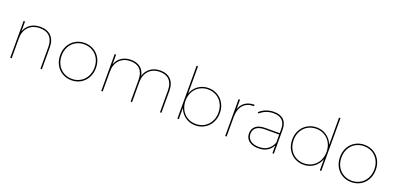

<svg xmlns="http://www.w3.org/2000/svg" viewBox="4 -1635 5197 2532"><g transform="rotate(20 2602.5 -369.5)"><path d="M352 -520Q449 -520 504 -464.5Q559 -409 559 -305V0H539V-305Q539 -400 490.5 -450.5Q442 -501 353 -501Q252 -501 193.5 -440.5Q135 -380 135 -281V0H115V-517H135V-370L133 -373Q156 -442 212.5 -481Q269 -520 352 -520Z M973 3Q902 3 844.5 -30.5Q787 -64 754.5 -124Q722 -184 722 -259Q722 -334 754.5 -393.5Q787 -453 844.5 -486.5Q902 -520 973 -520Q1044 -520 1101.5 -486.5Q1159 -453 1191.5 -393.5Q1224 -334 1224 -259Q1224 -184 1191.5 -124Q1159 -64 1101.5 -30.5Q1044 3 973 3ZM973 -16Q1038 -16 1091 -47Q1144 -78 1174 -133.5Q1204 -189 1204 -259Q1204 -329 1174 -384.5Q1144 -440 1091 -470.5Q1038 -501 973 -501Q908 -501 855 -470.5Q802 -440 772 -384.5Q742 -329 742 -259Q742 -189 772 -133.5Q802 -78 855 -47Q908 -16 973 -16Z M2036 -520Q2130 -520 2183.5 -464.5Q2237 -409 2237 -305V0H2217V-305Q2217 -400 2170 -450.5Q2123 -501 2037 -501Q1939 -501 1882 -440.5Q1825 -380 1825 -281V0H1805V-305Q1805 -400 1758 -450.5Q1711 -501 1625 -501Q1527 -501 1470 -440.5Q1413 -380 1413 -281V0H1393V-517H1413V-371L1411 -374Q1433 -442 1488.5 -481Q1544 -520 1624 -520Q1705 -520 1756.5 -479Q1808 -438 1821 -359L1818 -360Q1837 -433 1894.5 -476.5Q1952 -520 2036 -520Z M2712 3Q2642 3 2585.5 -30.5Q2529 -64 2496.5 -124Q2464 -184 2464 -259Q2464 -334 2496.5 -393.5Q2529 -453 2585.5 -486.5Q2642 -520 2712 -520Q2782 -520 2839.5 -486.5Q2897 -453 2930 -393.5Q2963 -334 2963 -259Q2963 -184 2930 -124Q2897 -64 2839.5 -30.5Q2782 3 2712 3ZM2461 -742H2481V-330L2471 -260L2481 -190V0H2461ZM2712 -16Q2777 -16 2830 -47Q2883 -78 2913 -133.5Q2943 -189 2943 -259Q2943 -329 2913 -384.5Q2883 -440 2830 -470.5Q2777 -501 2712 -501Q2647 -501 2594 -470.5Q2541 -440 2511 -384.5Q2481 -329 2481 -259Q2481 -189 2511 -133.5Q2541 -78 2594 -47Q2647 -16 2712 -16Z M3132 -517H3152V-374L3150 -377Q3171 -446 3223.5 -483Q3276 -520 3355 -520V-500Q3354 -500 3352.5 -500Q3351 -500 3349 -500Q3256 -500 3204 -440.5Q3152 -381 3152 -278V0H3132Z M3795 -123V-140V-338Q3795 -419 3753.5 -460Q3712 -501 3631 -501Q3575 -501 3526.5 -481.5Q3478 -462 3443 -429L3429 -443Q3466 -479 3519 -499.5Q3572 -520 3630 -520Q3720 -520 3767.5 -473.5Q3815 -427 3815 -339V0H3795ZM3598 3Q3541 3 3499.5 -15Q3458 -33 3436.5 -65.5Q3415 -98 3415 -142Q3415 -204 3458.5 -242.5Q3502 -281 3599 -281H3806V-262H3598Q3514 -262 3474.5 -230Q3435 -198 3435 -143Q3435 -84 3478 -50Q3521 -16 3598 -16Q3671 -16 3720 -49.5Q3769 -83 3795 -148L3805 -135Q3783 -71 3730 -34Q3677 3 3598 3Z M4229 3Q4159 3 4101.5 -30.5Q4044 -64 4011 -124Q3978 -184 3978 -259Q3978 -334 4011 -393.5Q4044 -453 4101.5 -486.5Q4159 -520 4229 -520Q4299 -520 4355.5 -486.5Q4412 -453 4444.5 -393.5Q4477 -334 4477 -259Q4477 -184 4444.5 -124Q4412 -64 4355.5 -30.5Q4299 3 4229 3ZM4229 -16Q4294 -16 4347 -47Q4400 -78 4430 -133.5Q4460 -189 4460 -259Q4460 -329 4430 -384.5Q4400 -440 4347 -470.5Q4294 -501 4229 -501Q4164 -501 4111 -470.5Q4058 -440 4028 -384.5Q3998 -329 3998 -259Q3998 -189 4028 -133.5Q4058 -78 4111 -47Q4164 -16 4229 -16ZM4460 -190 4470 -260 4460 -330V-742H4480V0H4460Z M4900 3Q4829 3 4771.5 -30.5Q4714 -64 4681.5 -124Q4649 -184 4649 -259Q4649 -334 4681.5 -393.5Q4714 -453 4771.5 -486.5Q4829 -520 4900 -520Q4971 -520 5028.5 -486.5Q5086 -453 5118.5 -393.5Q5151 -334 5151 -259Q5151 -184 5118.5 -124Q5086 -64 5028.5 -30.5Q4971 3 4900 3ZM4900 -16Q4965 -16 5018 -47Q5071 -78 5101 -133.5Q5131 -189 5131 -259Q5131 -329 5101 -384.5Q5071 -440 5018 -470.5Q4965 -501 4900 -501Q4835 -501 4782 -470.5Q4729 -440 4699 -384.5Q4669 -329 4669 -259Q4669 -189 4699 -133.5Q4729 -78 4782 -47Q4835 -16 4900 -16Z"/></g></svg>

Font: Montserrat
Style: Regular
Weight: 400
Designer: Julieta Ulanovsky
Foundry: Julieta Ulanovsky
Version: Version 8.000